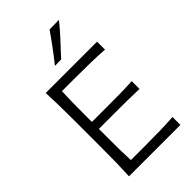

<svg xmlns="http://www.w3.org/2000/svg" viewBox="-284 -1066 1162 1162"><g transform="rotate(-45 297.0 -485.0)"><path d="M94.5 0Q97.5 -60 98.5 -115.2Q99.5 -170.5 99.5 -236.5V-475Q99.5 -541 98.5 -597Q97.5 -653 94.5 -713H534V-645Q483 -648.5 424.5 -650Q366 -651.5 287 -651.5H172Q170 -606.5 169.2 -561.8Q168.5 -517 168.5 -465.5V-391.5H294.5Q364.5 -391.5 415.2 -392.2Q466 -393 513.5 -396V-329Q463 -331 412.5 -331.5Q362 -332 293.5 -332H168.5V-246.5Q168.5 -195.5 169.2 -151Q170 -106.5 172 -61.5H293Q360 -61.5 419.5 -62.8Q479 -64 534.5 -68V0ZM250 -789.5Q285.5 -834 318.8 -878.8Q352 -923.5 383 -968.5L464.5 -969.5Q427 -923.5 386.5 -879.2Q346 -835 304 -790.5Z"/></g></svg>

Font: Commissioner Flair Light
Style: Regular
Weight: 300
Designer: Kostas Bartsokas
Foundry: Kostas Bartsokas
Version: Version 1.000; ttfautohint (v1.8.3)